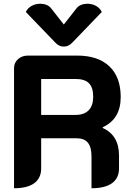

<svg xmlns="http://www.w3.org/2000/svg" viewBox="-20 -997 710 1026"><path d="M55 -633Q55 -662 76.5 -681Q98 -700 129 -700H392Q504 -700 564.5 -642.5Q625 -585 625 -479Q625 -420 601.5 -380Q578 -340 529 -317V-313Q616 -274 616 -166V-97Q616 -45 578.5 -18Q541 9 469 9V-161Q469 -211 449.5 -234.5Q430 -258 390 -258H200V-97Q200 -45 163 -18Q126 9 55 9ZM384 -383Q430 -383 454 -408Q478 -433 478 -480Q478 -529 455.5 -552Q433 -575 384 -575H200V-383ZM390 -954Q399 -965 414 -971Q429 -977 447 -977Q472 -977 493 -965.5Q514 -954 524 -933L367 -770Q347 -748 321 -748Q295 -748 275 -770L118 -933Q128 -954 149 -965.5Q170 -977 195 -977Q213 -977 228 -971Q243 -965 252 -954L321 -866Z"/></svg>

Font: K2D ExtraBold
Style: Regular
Weight: 800
Designer: Katatrad Aksorn Co.,Ltd.
Foundry: Cadson Demak Co.,Ltd.
Version: Version 1.000; ttfautohint (v1.6)